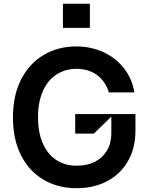

<svg xmlns="http://www.w3.org/2000/svg" viewBox="-20 -982 784 1012"><path d="M48.3 -362.9Q47.9 -477.6 90.9 -562.3Q133.9 -647 209.7 -692.1Q285.5 -737.2 381.4 -737.2Q460.6 -737.2 526.3 -706.5Q592 -675.8 634.4 -620.7Q676.8 -565.7 688.2 -495H554Q535.5 -554 491.5 -586.5Q447.4 -619 382.8 -619.3Q323.5 -619 277.5 -589.1Q231.5 -559.3 206 -501.8Q180.4 -444.2 180.4 -364.3Q180.4 -283.4 205.8 -225.7Q231.2 -168 277.7 -138.1Q324.2 -108.3 385.7 -108.7Q439.6 -108.7 480.3 -129.3Q521 -149.9 543.5 -188Q566.1 -226.2 566.8 -277.7V-367.2L474.4 -277.7H376.4V-380.7H693.9V-293.3Q693.9 -201.3 654.3 -132.6Q614.7 -63.9 544.7 -27Q474.8 9.9 384.9 9.9Q284.8 9.9 208.5 -35.3Q132.1 -80.6 90 -165.1Q47.9 -249.6 48.3 -362.9ZM453.8 -835.2H311.8V-962.4H453.8Z"/></svg>

Font: Riot Sans
Style: Bold
Weight: 600
Designer: Rasmus Andersson
Foundry: rsms
Version: Version 4.001